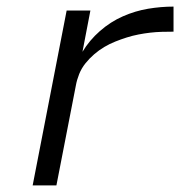

<svg xmlns="http://www.w3.org/2000/svg" viewBox="-20 -562 590 582"><path d="M79 0 182 -530H254L230 -405Q251 -440 283 -468Q315 -496 352.5 -512.5Q390 -529 429 -535.5Q468 -542 506 -542V-466Q488 -466 470.5 -465.5Q453 -465 435.5 -463Q418 -461 400 -457.5Q382 -454 364.5 -448.5Q347 -443 329.5 -436Q312 -429 296 -419.5Q280 -410 265.5 -397.5Q251 -385 239 -370Q227 -355 220 -337.5Q213 -320 210 -303L151 0Z"/></svg>

Font: Lode
Style: Italic
Weight: 400
Italic angle: -11°
Monospace: yes
Designer: Belleve Invis
Foundry: Belleve Invis
Version: Version 29.2.0; ttfautohint (v1.8.3)